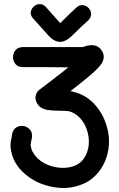

<svg xmlns="http://www.w3.org/2000/svg" viewBox="-20 -739 592 958"><path d="M207 185Q249 198 292.5 199Q336 200 381 184Q425 169 456 137Q487 106 504 65.5Q521 25 523.5 -18.5Q526 -62 515 -100Q499 -164 456.5 -213.5Q414 -263 350 -280Q342 -283 331 -284L362 -308Q418 -352 448 -379Q468 -398 478 -410Q487 -420 491 -429Q504 -456 491 -481Q467 -525 411 -510Q394 -505 393 -504H95Q70 -504 57.5 -489Q45 -474 45 -454Q45 -434 57.5 -419Q70 -404 95 -404Q127 -404 204 -404Q280 -403 321 -403L300 -386L216 -321L187 -299L178 -292Q176 -290 174 -289L170 -285Q168 -282 165 -279Q162 -274 160 -268Q154 -252 160 -235Q171 -200 214 -191Q230 -188 259 -187Q316 -186 324 -184Q358 -175 383 -146Q408 -117 418 -76Q428 -36 420 2Q411 41 386 67Q362 90 321.5 96.5Q281 103 236 90Q192 76 164.5 48Q137 20 133 -14Q132 -17 134 -25Q139 -53 140 -54Q142 -79 128.5 -93.5Q115 -108 96 -110.5Q77 -113 60.5 -102.5Q44 -92 40 -68Q40 -62 38 -54Q36 -46 36 -44Q31 -21 33 -2Q41 67 90.5 116Q140 165 207 185ZM284 -530Q304 -532 323 -547Q332 -553 348 -569Q393 -614 420 -637Q435 -652 434.5 -669Q434 -686 423 -698Q412 -710 395.5 -713Q379 -716 363 -703Q334 -677 287 -630L281 -624L279 -625L209 -704Q195 -719 178 -718.5Q161 -718 148.5 -706.5Q136 -695 133.5 -678.5Q131 -662 146 -646L216 -568Q230 -552 241 -544Q262 -529 284 -530Z"/></svg>

Font: Balsamiq Sans
Style: Regular
Weight: 400
Designer: Michael Angeles
Foundry: Balsamiq SRL
Version: Version 1.020; ttfautohint (v1.8.4.7-5d5b);gftools[0.9.26]